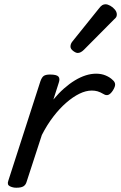

<svg xmlns="http://www.w3.org/2000/svg" viewBox="-20 -864 567 899"><path d="M56 15Q40 15 26 8Q12 1 19 -18L169 -483Q176 -503 185.5 -509Q195 -515 214 -515Q245 -515 253.5 -505.5Q262 -496 255 -476L230 -398Q254 -427 279.5 -449.5Q305 -472 330.5 -487.5Q356 -503 381 -511Q406 -519 430 -519Q455 -519 475 -510.5Q495 -502 507 -490Q518 -481 519 -470Q520 -459 509 -441Q498 -424 487.5 -420Q477 -416 466 -423Q449 -433 436.5 -436.5Q424 -440 410 -440Q382 -440 351.5 -425Q321 -410 289.5 -382.5Q258 -355 229 -317Q200 -279 176 -232L104 -11Q100 2 89.5 8.5Q79 15 56 15ZM344 -616Q335 -616 322.5 -625.5Q310 -635 310 -646Q310 -653 312.5 -659Q315 -665 320 -671L443 -824Q452 -836 459 -840Q466 -844 474 -844Q484 -844 496.5 -837Q509 -830 518 -819Q527 -808 527 -796Q527 -788 523.5 -783Q520 -778 514 -773L373 -631Q358 -616 344 -616Z"/></svg>

Font: Playwrite DK Loopet
Style: Regular
Weight: 400
Designer: Veronika Burian, José Scaglione
Foundry: TypeTogether
Version: Version 1.002